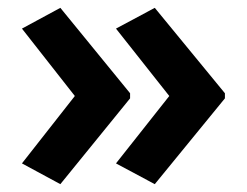

<svg xmlns="http://www.w3.org/2000/svg" viewBox="-20 -521 630 490"><path d="M554 -270V-283L375 -501L276 -448L412 -276L276 -104L375 -51ZM312 -270V-283L134 -501L36 -448L171 -276L36 -104L134 -51Z"/></svg>

Font: Noto Sans Thai Looped UI Narrow
Style: Bold
Weight: 700
Width: 4
Designer: Cadson Demak Team
Foundry: Cadson Demak Co., Ltd.
Version: Version 1.000